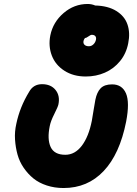

<svg xmlns="http://www.w3.org/2000/svg" viewBox="-20 -946 695 976"><path d="M416 -557.1Q353 -557.1 307.4 -586.4Q261.7 -615.7 243.4 -663.6Q225.1 -711.4 235.8 -766.1Q249.5 -833.5 303.2 -879.6Q356.9 -925.8 425.8 -925.8Q445.8 -925.8 463.9 -918Q528.8 -916.5 571 -890.4Q613.3 -864.3 627.9 -821.8Q642.6 -779.3 631.8 -726.1Q621.6 -673.3 589.8 -634.8Q558.1 -596.2 513.2 -576.7Q468.3 -557.1 416 -557.1ZM404.8 -738.8Q401.9 -726.1 409.4 -718.5Q417 -710.9 432.1 -710.9Q444.8 -710.9 454.8 -720.5Q464.8 -730 467.8 -744.1Q470.2 -755.4 464.6 -762.2Q459 -769 446.8 -769Q440.4 -769 429.7 -761Q418.9 -752.9 412.1 -752.9Q406.7 -746.1 404.8 -738.8ZM303.2 9.8Q257.3 9.8 217.8 -3.2Q178.2 -16.1 150.1 -38.8Q122.1 -61.5 100.6 -92.8Q79.1 -124 69.1 -160.2Q59.1 -196.3 56.4 -236.3Q53.7 -276.4 63 -316.9Q80.6 -401.4 127.9 -479Q149.4 -518.1 193.8 -518.1Q238.8 -518.1 262.5 -488.5Q286.1 -459 276.9 -415Q274.4 -402.8 256.1 -366.7Q237.8 -330.6 232.9 -305.2Q219.2 -238.3 237.5 -198.7Q255.9 -159.2 312 -159.2Q360.8 -159.2 395.8 -205.1Q430.7 -251 446.8 -332Q451.7 -357.9 456.5 -390.6Q461.4 -423.3 464.8 -439Q472.7 -478 491.9 -497.6Q511.2 -517.1 549.8 -517.1Q600.6 -517.1 620.4 -471.4Q640.1 -425.8 621.1 -327.1Q588.4 -162.6 506.8 -76.4Q425.3 9.8 303.2 9.8Z"/></svg>

Font: Shantell Sans Normal
Style: Italic
Weight: 800
Italic angle: -11.31°
Designer: Stephen Nixon, Anya Danilova, Shantell Martin
Foundry: Arrow Type
Version: Version 1.006;[559af2be0]